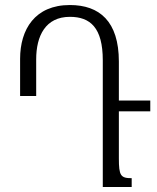

<svg xmlns="http://www.w3.org/2000/svg" viewBox="-20 -744 623 764"><path d="M60 -362H124V-508C124 -601 161 -677 258 -677C339 -677 389 -634 389 -504V0H504V-35C460 -35 453 -45 453 -114V-301H578V-344H453V-499C453 -659 376 -724 258 -724C119 -724 60 -627 60 -510Z"/></svg>

Font: Noto Serif Armenian ExtraCondensed
Style: Regular
Weight: 400
Width: 2
Designer: Monotype Design Team
Foundry: Monotype Imaging Inc.
Version: Version 2.008